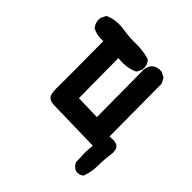

<svg xmlns="http://www.w3.org/2000/svg" viewBox="-156 -556 812 812"><g transform="rotate(45 250.0 -149.5)"><path d="M413.1 133.8Q396 126.5 388.7 109.4L387.7 107.4V106L385.7 46.4V45.4V44.9L388.7 8.3L149.9 2.9Q135.7 2.4 125.7 -3.2Q115.7 -8.8 112.3 -20Q107.4 -37.1 108.4 -64.5Q109.4 -89.4 107.4 -335.9Q89.8 -334.5 74 -337.4Q58.1 -340.3 44.4 -347.7L42.5 -348.6L41 -350.6Q26.9 -369.1 29.3 -394.5V-396.5L30.3 -397.9L40 -417.5L42 -420.9L45.4 -422.4Q86.9 -439 132.3 -431.6Q174.3 -424.8 213.9 -425.8Q255.4 -426.8 293 -414.6L295.9 -413.6L297.4 -411.6Q312 -395 309.6 -369.1V-367.2L308.6 -365.7L298.8 -346.2L297.4 -343.3L293.9 -341.8Q281.7 -335.9 267.3 -332.8Q252.9 -329.6 237.1 -328.9Q221.2 -328.1 203.1 -330.1L205.1 -92.3L315.4 -89.4L313.5 -372.1V-372.6V-373Q314.5 -382.3 318.1 -390.6Q321.8 -398.9 327.6 -405.8L328.1 -406.2L328.6 -406.7Q345.2 -421.4 371.1 -418.9H373L374.5 -418L394 -408.2L397 -406.7L398.4 -403.8L408.2 -384.3L409.2 -382.3V-379.9L411.1 -68.8Q437 -72.3 451.7 -66.9Q474.6 -58.1 468.8 -17.1Q463.9 15.1 463.9 51.3Q463.9 70.3 460.7 88.1Q457.5 106 451.7 122.6L450.7 125L448.2 127Q435.5 137.2 416 134.8L414.6 134.3Z"/></g></svg>

Font: NaikaiFont
Style: Bold
Weight: 700
Version: Version 1.89